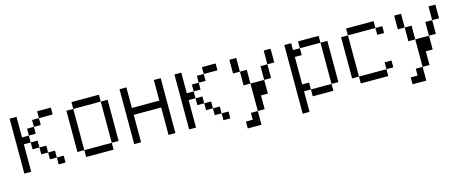

<svg xmlns="http://www.w3.org/2000/svg" viewBox="-37 -1031 4074 1688"><g transform="rotate(-15 2000.0 -187.5)"><path d="M125 -312.5H187.5V-250H125V0H62.5V-500H125ZM187.5 -250H250V-187.5H187.5ZM187.5 -375H250V-312.5H187.5ZM250 -187.5H312.5V-125H250ZM250 -437.5H312.5V-375H250ZM312.5 -125H375V-62.5H312.5ZM312.5 -500H437.5V-437.5H312.5ZM375 -62.5H437.5V0H375Z M875 -437.5H625V-500H875ZM562.5 -437.5H625V-62.5H562.5ZM625 -62.5H875V0H625ZM875 -437.5H937.5V-62.5H875Z M1125 -312.5H1375V-500H1437.5V0H1375V-250H1125V0H1062.5V-500H1125Z M1625 -312.5H1687.5V-250H1625V0H1562.5V-500H1625ZM1687.5 -250H1750V-187.5H1687.5ZM1687.5 -375H1750V-312.5H1687.5ZM1750 -187.5H1812.5V-125H1750ZM1750 -437.5H1812.5V-375H1750ZM1812.5 -125H1875V-62.5H1812.5ZM1812.5 -500H1937.5V-437.5H1812.5ZM1875 -62.5H1937.5V0H1875Z M2125 -375H2062.5V-500H2125ZM2062.5 62.5H2125V0H2187.5V125H2062.5ZM2125 -375H2187.5V-250H2125ZM2187.5 -250H2312.5V-125H2250V0H2187.5ZM2312.5 -375H2375V-250H2312.5ZM2375 -500H2437.5V-375H2375Z M2625 -437.5H2687.5V-375H2625V-125H2687.5V-62.5H2625V125H2562.5V-500H2625ZM2687.5 -62.5H2875V0H2687.5ZM2687.5 -500H2875V-437.5H2687.5ZM2875 -437.5H2937.5V-62.5H2875Z M3375 -437.5H3125V-500H3375ZM3062.5 -437.5H3125V-62.5H3062.5ZM3125 -62.5H3375V0H3125ZM3375 -125H3437.5V-62.5H3375ZM3375 -437.5H3437.5V-375H3375Z M3625 -375H3562.5V-500H3625ZM3562.5 62.5H3625V0H3687.5V125H3562.5ZM3625 -375H3687.5V-250H3625ZM3687.5 -250H3812.5V-125H3750V0H3687.5ZM3812.5 -375H3875V-250H3812.5ZM3875 -500H3937.5V-375H3875Z"/></g></svg>

Font: 寒蝉点阵体 16px
Style: Regular
Weight: 400
Designer: Designed by Warren2060
Foundry: ChillType
Version: Version 1.000